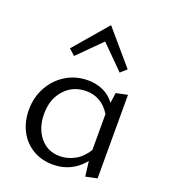

<svg xmlns="http://www.w3.org/2000/svg" viewBox="-130 -793 789 894"><g transform="rotate(20 264.5 -346.0)"><path d="M154 -504 124 -531 267 -698 410 -531 380 -504 267 -617ZM452 -420V-6L395 6L386 -68Q326 5 234 5Q177 5 133.5 -21Q90 -47 66 -93Q42 -139 42 -197Q42 -260 70.5 -311Q99 -362 147.5 -391Q196 -420 255 -420Q297 -420 331.5 -404Q366 -388 388 -357L395 -408ZM384 -122V-300Q341 -370 264 -370Q199 -370 157 -323.5Q115 -277 115 -204Q115 -134 152 -88.5Q189 -43 250 -43Q288 -43 323.5 -62Q359 -81 384 -122Z"/></g></svg>

Font: Ysabeau Infant
Style: Regular
Weight: 400
Designer: Christian Thalmann (Catharsis Fonts)
Version: Version 0.003